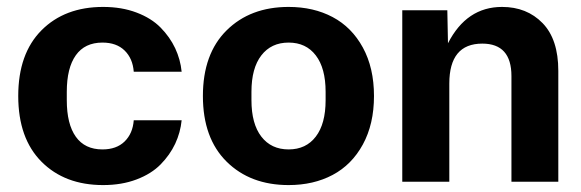

<svg xmlns="http://www.w3.org/2000/svg" viewBox="-20 -530 1694 560"><path d="M280.8 9.8Q168.9 9.8 101.1 -58.3Q33.2 -126.5 33.2 -250Q33.2 -373.5 101.1 -441.7Q168.9 -509.8 280.8 -509.8Q335 -509.8 378.2 -493.4Q421.4 -477.1 448.5 -449.5Q475.6 -421.9 491 -389.2Q506.3 -356.4 509.8 -320.8H370.1Q367.2 -359.4 343.5 -382.6Q319.8 -405.8 278.8 -405.8Q227.5 -405.8 201.2 -368.9Q174.8 -332 174.8 -262.2V-237.8Q174.8 -168 201.2 -131.1Q227.5 -94.2 278.8 -94.2Q319.8 -94.2 343.5 -117.4Q367.2 -140.6 370.1 -179.2H509.8Q506.3 -143.6 491 -110.8Q475.6 -78.1 448.5 -50.5Q421.4 -22.9 378.2 -6.6Q335 9.8 280.8 9.8Z M821.8 9.8Q710 9.8 640.9 -58.6Q571.8 -127 571.8 -250Q571.8 -373 640.9 -441.4Q710 -509.8 821.8 -509.8Q894.5 -509.8 950.2 -480.2Q1005.9 -450.7 1038.3 -391.4Q1070.8 -332 1070.8 -250Q1070.8 -168 1038.3 -108.6Q1005.9 -49.3 950.2 -19.8Q894.5 9.8 821.8 9.8ZM713.4 -237.8Q713.4 -168.9 742.2 -131.6Q771 -94.2 821.8 -94.2Q872.6 -94.2 901.1 -131.6Q929.7 -168.9 929.7 -237.8V-262.2Q929.7 -331.1 901.1 -368.4Q872.6 -405.8 821.8 -405.8Q771 -405.8 742.2 -368.4Q713.4 -331.1 713.4 -262.2Z M1153.3 0V-500H1284.7L1286.6 -403.8Q1340.8 -509.8 1444.3 -509.8Q1516.6 -509.8 1562.5 -462.6Q1608.4 -415.5 1608.4 -323.2V0H1471.7V-308.1Q1471.7 -402.8 1386.7 -402.8Q1290.5 -402.8 1290.5 -286.1V0Z"/></svg>

Font: TASA Orbiter Deck
Style: Bold
Weight: 700
Designer: Weizhong Zhang
Version: Version 1.000;Glyphs 3.1.2 (3151)